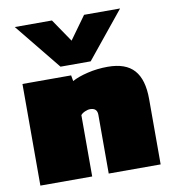

<svg xmlns="http://www.w3.org/2000/svg" viewBox="-82 -810 791 882"><g transform="rotate(-10 313.0 -369.0)"><path d="M221.2 -522 45.9 -737.8H219.2L292 -630.9L369.1 -737.8H537.1L361.8 -522ZM35.2 0V-474.1H262.2L267.1 -446.8Q294.9 -462.4 340.1 -473.1Q385.3 -483.9 434.1 -483.9Q518.1 -483.9 557.1 -439.9Q596.2 -396 596.2 -305.2V0H354V-273.9Q354 -306.2 320.8 -306.2Q310.1 -306.2 296.6 -300.3Q283.2 -294.4 276.9 -286.1V0Z"/></g></svg>

Font: Kanit Black
Style: Regular
Weight: 900
Designer: Katatrad Team
Foundry: CadsonDemak
Version: Version 1.000;PS 001.000;hotconv 1.0.88;makeotf.lib2.5.64775